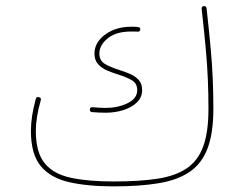

<svg xmlns="http://www.w3.org/2000/svg" viewBox="-20 -629 836 649"><path d="M84.5 -186.5Q84.5 -234.9 101.1 -294.9Q103.5 -303.2 112.3 -300.3Q120.1 -298.3 117.7 -290Q101.1 -231.4 101.1 -186.5Q101.1 -113.8 131.1 -77.1Q161.1 -40.5 219.7 -28.1Q278.3 -15.6 364.3 -15.6Q451.2 -15.6 512.2 -24.9Q573.2 -34.2 611.3 -60.1Q649.4 -85.9 667 -134.3Q684.6 -182.6 684.6 -260.7Q684.6 -312 682.6 -359.6Q680.7 -407.2 675.5 -464.1Q670.4 -521 661.6 -599.1Q661.1 -607.4 668.9 -608.4Q677.2 -609.4 678.2 -601.1Q687 -522.9 692.1 -465.8Q697.3 -408.7 699.2 -360.6Q701.2 -312.5 701.2 -260.7Q701.2 -179.7 681.9 -128.2Q662.6 -76.7 621.8 -48.6Q581.1 -20.5 517.1 -9.8Q453.1 1 364.3 1Q275.9 1 213.1 -13.4Q150.4 -27.8 117.4 -68.1Q84.5 -108.4 84.5 -186.5ZM454.1 -529.3Q453.1 -521.5 445.3 -522Q439.5 -522.5 434.1 -522.5Q428.7 -522.5 423.3 -522.5Q372.6 -522.5 344.2 -499.5Q315.9 -476.6 315.9 -447.8Q315.9 -423.8 335.2 -412.6Q354.5 -401.4 382.8 -392.6Q400.4 -387.2 418.5 -379.6Q436.5 -372.1 448.5 -359.1Q460.4 -346.2 460.4 -324.2Q460.4 -299.8 442.6 -282.7Q424.8 -265.6 396.7 -256.8Q368.7 -248 337.4 -248Q326.7 -248 315.2 -248.5Q303.7 -249 291 -250Q283.7 -251 283.7 -258.3Q283.7 -267.6 293 -266.6Q304.7 -265.6 315.7 -264.9Q326.7 -264.2 337.4 -264.2Q377.9 -264.2 410.9 -280Q443.8 -295.9 443.8 -324.2Q443.8 -347.2 425.5 -357.9Q407.2 -368.7 378.4 -377.4Q360.8 -382.8 342.5 -390.6Q324.2 -398.4 311.8 -411.9Q299.3 -425.3 299.3 -447.8Q299.3 -485.4 335.2 -512Q371.1 -538.6 423.3 -538.6Q430.2 -538.6 435.3 -538.6Q440.4 -538.6 446.3 -537.6Q455.1 -536.6 454.1 -529.3Z"/></svg>

Font: Mikhak-FD Thin
Style: Regular
Weight: 100
Designer: Amin Abedi
Version: Version 3.2